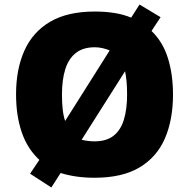

<svg xmlns="http://www.w3.org/2000/svg" viewBox="-20 -776 837 849"><path d="M745 -358Q745 -247 709.5 -164.5Q674 -82 597.5 -36Q521 10 398 10Q355 10 317.5 4.5Q280 -1 248 -11L207 53L113 -8L154 -69Q101 -118 76 -191.5Q51 -265 51 -359Q51 -470 88 -552.5Q125 -635 202 -680Q279 -725 399 -725Q446 -725 486.5 -718.5Q527 -712 560 -698L597 -756L690 -700L650 -639Q700 -591 722.5 -519Q745 -447 745 -358ZM542 -358Q542 -419 533 -461L341 -158Q353 -155 367.5 -153Q382 -151 398 -151Q451 -151 482.5 -176Q514 -201 528 -247.5Q542 -294 542 -358ZM254 -358Q254 -324 257 -294.5Q260 -265 268 -241L465 -553Q451 -559 434 -563Q417 -567 399 -567Q347 -567 315 -541.5Q283 -516 268.5 -469.5Q254 -423 254 -358Z"/></svg>

Font: Noto Sans Symbols Black
Style: Regular
Weight: 900
Version: Version 2.002